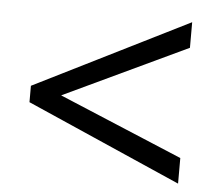

<svg xmlns="http://www.w3.org/2000/svg" viewBox="-42 -654 656 583"><g transform="rotate(5 286.0 -362.0)"><path d="M521 -116 50 -323V-373L521 -608V-530L144 -352L521 -194Z"/></g></svg>

Font: Noto Sans Soyombo
Style: Regular
Weight: 400
Designer: Monotype Design Team
Foundry: Monotype Imaging Inc.
Version: Version 2.001; ttfautohint (v1.8.4.7-5d5b)